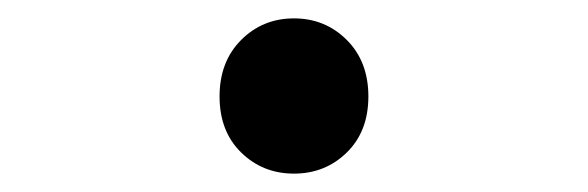

<svg xmlns="http://www.w3.org/2000/svg" viewBox="-20 -529 640 209"><path d="M300 -340Q266 -340 242.5 -363Q219 -386 219 -424Q219 -462 242.5 -485.5Q266 -509 300 -509Q334 -509 357.5 -485.5Q381 -462 381 -424Q381 -386 357.5 -363Q334 -340 300 -340Z"/></svg>

Font: Source Code Pro
Style: Regular
Weight: 400
Monospace: yes
Designer: Paul D. Hunt, Teo Tuominen
Foundry: Adobe Systems Incorporated
Version: Version 2.030;PS 1.000;hotconv 16.6.51;makeotf.lib2.5.65220